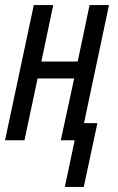

<svg xmlns="http://www.w3.org/2000/svg" viewBox="-20 -556 468 761"><path d="M237 185H312L366 -68H313L412 -536H335L288 -312H144L191 -536H114L0 0H77L129 -245H274L221 0H276Z"/></svg>

Font: Noto Sans ExtraCondensed
Style: Italic
Weight: 400
Width: 2
Italic angle: -12°
Designer: Monotype Design Team
Foundry: Monotype Imaging Inc.
Version: Version 2.013